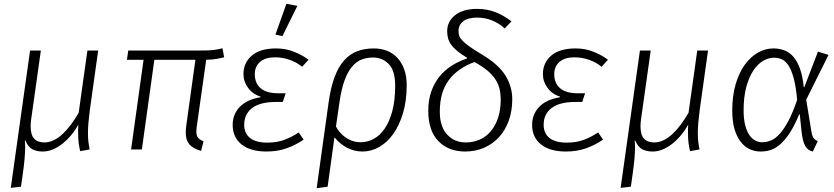

<svg xmlns="http://www.w3.org/2000/svg" viewBox="-20 -790 4410 1015"><path d="M499 -523 455 -209Q450 -171 447.5 -141Q445 -111 445 -87Q445 -60 447.5 -39.5Q450 -19 454 0L404 9Q399 -11 396 -33Q393 -55 393 -88V-108Q393 -119 394 -131Q377 -100 355 -74Q333 -48 308.5 -29Q284 -10 258 0.5Q232 11 207 11Q172 11 150 -1.5Q128 -14 114 -47L111 -46Q112 -39 112.5 -30.5Q113 -22 113 -11Q113 14 110 49.5Q107 85 100 133L91 197L37 203L139 -523H196L145 -161Q142 -140 142 -122Q142 -77 160.5 -57Q179 -37 215 -37Q240 -37 264.5 -49Q289 -61 311.5 -82Q334 -103 355.5 -132Q377 -161 396 -194L442 -523Z M739 -474H651L658 -523H1038Q1061 -523 1077.5 -523.5Q1094 -524 1107.5 -525.5Q1121 -527 1132.5 -529.5Q1144 -532 1156 -535L1165 -487Q1145 -482 1124.5 -478.5Q1104 -475 1070 -474L1022 -134Q1020 -122 1019 -112.5Q1018 -103 1018 -95Q1018 -72 1027 -61.5Q1036 -51 1056 -43L1043 8Q998 -6 980 -28Q962 -50 962 -89Q962 -107 965 -128L1013 -474H796L730 0H673Z M1577 -437Q1550 -460 1512 -473.5Q1474 -487 1434 -487Q1383 -487 1355 -463Q1327 -439 1327 -398Q1327 -350 1358 -323.5Q1389 -297 1450 -297H1490L1475 -251H1439Q1355 -251 1313 -219Q1271 -187 1271 -130Q1271 -85 1302 -60.5Q1333 -36 1393 -36Q1444 -36 1484 -51Q1524 -66 1559 -90L1585 -52Q1545 -24 1496.5 -6.5Q1448 11 1389 11Q1304 11 1257 -26.5Q1210 -64 1210 -130Q1210 -186 1247.5 -225Q1285 -264 1357 -276L1358 -279Q1316 -292 1291.5 -325.5Q1267 -359 1267 -398Q1267 -458 1311 -496Q1355 -534 1440 -534Q1491 -534 1535.5 -516Q1580 -498 1611 -474ZM1436 -607 1494 -770 1552 -759 1473 -599Z M2130 -340Q2130 -257 2110.5 -192Q2091 -127 2059 -82Q2027 -37 1984.5 -13Q1942 11 1897 11Q1811 11 1748 -64L1712 197L1654 205L1717 -247Q1728 -327 1748.5 -382Q1769 -437 1799 -470.5Q1829 -504 1868 -519Q1907 -534 1956 -534Q1993 -534 2024.5 -522Q2056 -510 2079.5 -485.5Q2103 -461 2116.5 -424.5Q2130 -388 2130 -340ZM1756 -121Q1777 -83 1811 -60.5Q1845 -38 1886 -38Q1922 -38 1955 -55.5Q1988 -73 2013.5 -110Q2039 -147 2054 -203Q2069 -259 2069 -337Q2069 -417 2035 -451.5Q2001 -486 1952 -486Q1919 -486 1891 -475Q1863 -464 1840.5 -437Q1818 -410 1801.5 -365Q1785 -320 1775 -252Z M2526 -503Q2615 -450 2651.5 -391.5Q2688 -333 2688 -265Q2688 -203 2669.5 -152Q2651 -101 2618 -65Q2585 -29 2539.5 -9Q2494 11 2439 11Q2351 11 2297.5 -44Q2244 -99 2244 -205Q2244 -259 2259 -303.5Q2274 -348 2301 -382.5Q2328 -417 2366 -441.5Q2404 -466 2449 -481L2450 -484Q2417 -504 2396.5 -521Q2376 -538 2364.5 -554.5Q2353 -571 2348.5 -588Q2344 -605 2344 -625Q2344 -676 2385.5 -709.5Q2427 -743 2503 -743Q2553 -743 2597 -726.5Q2641 -710 2684 -677L2648 -640Q2617 -668 2580 -682.5Q2543 -697 2504 -697Q2453 -697 2428.5 -677.5Q2404 -658 2404 -626Q2404 -613 2407.5 -601.5Q2411 -590 2423.5 -576.5Q2436 -563 2460 -545.5Q2484 -528 2526 -503ZM2627 -263Q2627 -296 2620 -323Q2613 -350 2596.5 -374Q2580 -398 2553.5 -419.5Q2527 -441 2488 -462Q2400 -430 2352.5 -366.5Q2305 -303 2305 -200Q2305 -121 2343.5 -79Q2382 -37 2442 -37Q2482 -37 2516 -52Q2550 -67 2574.5 -96Q2599 -125 2613 -167Q2627 -209 2627 -263Z M3160 -437Q3133 -460 3095 -473.5Q3057 -487 3017 -487Q2966 -487 2938 -463Q2910 -439 2910 -398Q2910 -350 2941 -323.5Q2972 -297 3033 -297H3073L3058 -251H3022Q2938 -251 2896 -219Q2854 -187 2854 -130Q2854 -85 2885 -60.5Q2916 -36 2976 -36Q3027 -36 3067 -51Q3107 -66 3142 -90L3168 -52Q3128 -24 3079.5 -6.5Q3031 11 2972 11Q2887 11 2840 -26.5Q2793 -64 2793 -130Q2793 -186 2830.5 -225Q2868 -264 2940 -276L2941 -279Q2899 -292 2874.5 -325.5Q2850 -359 2850 -398Q2850 -458 2894 -496Q2938 -534 3023 -534Q3074 -534 3118.5 -516Q3163 -498 3194 -474Z M3723 -523 3679 -209Q3674 -171 3671.5 -141Q3669 -111 3669 -87Q3669 -60 3671.5 -39.5Q3674 -19 3678 0L3628 9Q3623 -11 3620 -33Q3617 -55 3617 -88V-108Q3617 -119 3618 -131Q3601 -100 3579 -74Q3557 -48 3532.5 -29Q3508 -10 3482 0.5Q3456 11 3431 11Q3396 11 3374 -1.5Q3352 -14 3338 -47L3335 -46Q3336 -39 3336.5 -30.5Q3337 -22 3337 -11Q3337 14 3334 49.5Q3331 85 3324 133L3315 197L3261 203L3363 -523H3420L3369 -161Q3366 -140 3366 -122Q3366 -77 3384.5 -57Q3403 -37 3439 -37Q3464 -37 3488.5 -49Q3513 -61 3535.5 -82Q3558 -103 3579.5 -132Q3601 -161 3620 -194L3666 -523Z M4205 -186Q4182 -130 4158 -92Q4134 -54 4109 -31Q4084 -8 4057.5 1.5Q4031 11 4001 11Q3969 11 3942 -2Q3915 -15 3894.5 -42Q3874 -69 3862.5 -109.5Q3851 -150 3851 -206Q3851 -284 3869 -345Q3887 -406 3917.5 -448Q3948 -490 3987 -512Q4026 -534 4068 -534Q4099 -534 4126 -524Q4153 -514 4174 -490Q4195 -466 4209 -427Q4223 -388 4229 -330L4232 -329L4304 -517L4360 -500L4242 -263L4269 -97Q4273 -72 4280.5 -61Q4288 -50 4303 -44L4277 11Q4264 8 4254.5 1.5Q4245 -5 4237.5 -17.5Q4230 -30 4225 -49.5Q4220 -69 4217 -98L4208 -185ZM4072 -485Q4043 -485 4014.5 -468.5Q3986 -452 3963 -418Q3940 -384 3925.5 -331Q3911 -278 3911 -206Q3911 -162 3919 -130Q3927 -98 3940.5 -77.5Q3954 -57 3972 -47.5Q3990 -38 4009 -38Q4033 -38 4056 -47.5Q4079 -57 4102 -82.5Q4125 -108 4148 -151Q4171 -194 4194 -262Q4188 -331 4176.5 -374Q4165 -417 4149.5 -442Q4134 -467 4114 -476Q4094 -485 4072 -485Z"/></svg>

Font: Glekhifnjqigglhiwekvrgaqftz
Style: Regular
Weight: 300
Italic angle: -8°
Designer: Carrois Corporate & Edenspiekermann
Foundry: Carrois Corporate GbR & Edenspiekermann AG
Version: Version 2.001